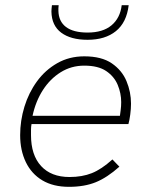

<svg xmlns="http://www.w3.org/2000/svg" viewBox="-20 -717 580 743"><path d="M247 6Q186 6 144 -19Q102 -44 80 -89.5Q58 -135 58 -194Q58 -250 74.5 -304Q91 -358 123 -402Q155 -446 201.5 -472.5Q248 -499 306 -499Q373 -499 412.5 -472Q452 -445 469.5 -403Q487 -361 487 -316Q487 -296 484 -273.5Q481 -251 477 -237H102Q100 -226 100 -215Q100 -204 100 -194Q100 -117 139 -74.5Q178 -32 249 -32Q298 -32 335.5 -47Q373 -62 415 -100L442 -72Q395 -30 351 -12Q307 6 247 6ZM443 -261Q445 -276 447 -291Q449 -306 449 -322Q449 -356 435.5 -388.5Q422 -421 391 -442Q360 -463 306 -463Q256 -463 215 -437.5Q174 -412 146 -368.5Q118 -325 106 -269H456ZM319 -563Q254 -563 217 -590.5Q180 -618 179 -672Q179 -676 179.5 -682.5Q180 -689 181 -697H207Q206 -690 206 -685Q206 -680 206 -675Q207 -634 235.5 -612.5Q264 -591 319 -591Q378 -591 411.5 -619Q445 -647 451 -697H478Q470 -630 428.5 -596.5Q387 -563 319 -563Z"/></svg>

Font: Hanken Grotesk ExtraLight
Style: Italic
Weight: 250
Italic angle: -8°
Designer: Alfredo Marco Pradil
Foundry: Hanken Design Co.
Version: Version 3.013